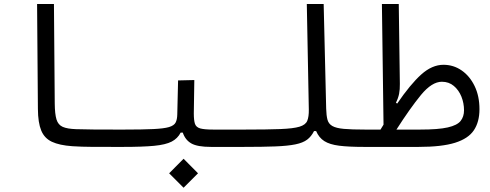

<svg xmlns="http://www.w3.org/2000/svg" viewBox="-20 -713 2384 935"><path d="M580.1 2.4Q568.8 2.4 557.9 2.4Q546.9 2.4 536.1 2.4Q478.5 2.4 428.2 2.2Q377.9 2 332 -1Q269.5 -5.4 232.9 -22.5Q196.3 -39.6 180.7 -77.6Q165 -115.7 164.6 -182.1L160.6 -693.4H242.7L246.6 -209Q247.1 -157.7 255.1 -131.3Q263.2 -105 285.4 -95.2Q307.6 -85.4 350.6 -84Q392.1 -82.5 437.7 -82.3Q483.4 -82 542.5 -82Q552.7 -82 563.7 -82Q574.7 -82 585.9 -82Q609.4 -82 609.4 -43.9Q609.4 -19 601.8 -8.3Q594.2 2.4 580.1 2.4Z M580.1 2.4 585.9 -82Q674.8 -82 726.6 -84.5Q778.3 -86.9 803 -94.2Q827.6 -101.6 835.2 -116.2Q842.8 -130.9 843.3 -155.8L847.2 -321.3L926.3 -323.2L923.8 -160.6Q923.8 -127 929.4 -110.1Q935.1 -93.3 955.1 -87.6Q975.1 -82 1018.6 -82H1171.9Q1207 -82 1207 -44.9Q1207 -17.1 1195.3 -7.3Q1183.6 2.4 1166 2.4H1007.3Q941.4 2.4 911.6 -14.6Q881.8 -31.7 870.1 -67.4H859.9Q845.2 -38.6 815.9 -23.4Q786.6 -8.3 730.7 -2.9Q674.8 2.4 580.1 2.4ZM874 201.2 803.7 130.9 874 60.1 944.3 130.9Z M1166 2.4Q1137.7 2.4 1137.7 -42Q1137.7 -65.9 1147.5 -74Q1157.2 -82 1171.9 -82Q1281.7 -82 1345 -84.5Q1408.2 -86.9 1438.2 -95.9Q1468.3 -105 1476.3 -124.8Q1484.4 -144.5 1483.9 -179.2L1474.1 -693.4H1556.2L1568.4 -183.6Q1569.3 -150.4 1574.7 -130.1Q1580.1 -109.9 1598.4 -99.4Q1616.7 -88.9 1654.5 -85.4Q1692.4 -82 1757.8 -82Q1794.4 -82 1794.4 -42Q1794.4 -16.1 1783.9 -6.8Q1773.4 2.4 1752 2.4Q1678.2 2.4 1631.8 -3.4Q1585.4 -9.3 1559.3 -25.9Q1533.2 -42.5 1519.5 -74.7H1509.3Q1496.1 -48.3 1475.8 -33Q1455.6 -17.6 1418.7 -10Q1381.8 -2.4 1321 0Q1260.3 2.4 1166 2.4Z M1752 2.4 1757.8 -82H1833Q1840.8 -94.7 1847.7 -106L1839.8 -693.4H1921.9L1927.2 -304.7Q1927.7 -277.8 1923.6 -256.6Q1919.4 -235.4 1908.2 -212.9L1914.1 -208.5Q1978.5 -302.7 2031.2 -350.1Q2084 -397.5 2139.6 -397.5Q2188.5 -397.5 2228 -370.1Q2267.6 -342.8 2291.3 -293.9Q2314.9 -245.1 2314.9 -181.2Q2314.9 -119.6 2287.8 -78.9Q2260.7 -38.1 2196 -17.8Q2131.3 2.4 2018.6 2.4ZM1910.6 -82H2025.9Q2114.7 -82 2160.6 -92.5Q2206.5 -103 2223.1 -124Q2239.7 -145 2239.7 -175.8Q2239.7 -210.4 2227.1 -242.2Q2214.4 -273.9 2190.2 -294.4Q2166 -314.9 2131.8 -314.9Q2083 -314.9 2030 -250.5Q1977.1 -186 1910.6 -82Z"/></svg>

Font: Cascadia Mono NF SemiLight
Style: Regular
Weight: 350
Monospace: yes
Designer: Aaron Bell
Foundry: Saja Typeworks
Version: Version 2404.023; ttfautohint (v1.8.4)